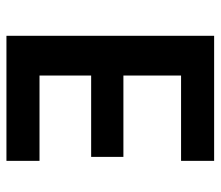

<svg xmlns="http://www.w3.org/2000/svg" viewBox="-64 -614 678 590"><g transform="rotate(-90 275.0 -319.0)"><path d="M75.7 0V-101.6H337.9V-278.8H87.9V-377.9H337.9V-536.6H75.7V-638.2H460V0Z"/></g></svg>

Font: Code New Roman
Style: Bold
Weight: 700
Monospace: yes
Designer: Sam Radian
Foundry: Code New Roman
Version: Version 1.508 October 19, 2014